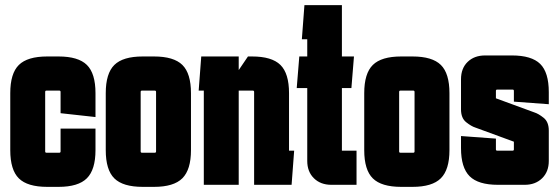

<svg xmlns="http://www.w3.org/2000/svg" viewBox="-20 -720 2178 748"><path d="M20 -135V-357Q20 -434 53.5 -467Q87 -500 164 -500H208Q285 -500 318.5 -467Q352 -434 352 -357V-264L216 -279V-362Q216 -367 211 -367H161Q156 -367 156 -362V-130Q156 -125 161 -125H211Q216 -125 216 -130V-219H352V-135Q352 -59 318.5 -25.5Q285 8 208 8H164Q87 8 53.5 -25Q20 -58 20 -135Z M588 -362Q588 -367 583 -367H533Q528 -367 528 -362V-130Q528 -125 533 -125H583Q588 -125 588 -130ZM392 -135V-357Q392 -434 425.5 -467Q459 -500 536 -500H580Q657 -500 690.5 -467Q724 -434 724 -357V-135Q724 -59 690.5 -25.5Q657 8 580 8H536Q459 8 425.5 -25Q392 -58 392 -135Z M774 0V-367H754L764 -500H910V-447L946 -500H962Q1039 -500 1072.5 -467Q1106 -434 1106 -357V-133H1126L1116 0H970V-362Q970 -367 965 -367H910V0Z M1369 -133V0H1271Q1229 0 1203 -25.5Q1177 -51 1177 -93V-377H1136L1146 -500H1177V-567H1156L1166 -700H1312V-500H1359L1349 -377H1312V-133Z M1595 -362Q1595 -367 1590 -367H1540Q1535 -367 1535 -362V-130Q1535 -125 1540 -125H1590Q1595 -125 1595 -130ZM1399 -135V-357Q1399 -434 1432.5 -467Q1466 -500 1543 -500H1587Q1664 -500 1697.5 -467Q1731 -434 1731 -357V-135Q1731 -59 1697.5 -25.5Q1664 8 1587 8H1543Q1466 8 1432.5 -25Q1399 -58 1399 -135Z M1776 -190 1912 -180V-138Q1912 -133 1917 -133H1977Q1982 -133 1982 -138V-168L1832 -223Q1816 -228 1796 -244Q1776 -260 1776 -294V-411Q1776 -454 1802 -479Q1828 -504 1870 -504H1974Q2051 -504 2084.5 -471Q2118 -438 2118 -361V-314L1982 -324V-366Q1982 -371 1977 -371H1917Q1912 -371 1912 -366V-337L2062 -282Q2078 -277 2098 -261Q2118 -245 2118 -211V-93Q2118 -51 2092 -25.5Q2066 0 2024 0H1920Q1843 0 1809.5 -33.5Q1776 -67 1776 -143Z"/></svg>

Font: Karantina
Style: Bold
Weight: 700
Designer: Rony Koch
Foundry: Rony Koch
Version: Version 1.000; ttfautohint (v1.8.3)